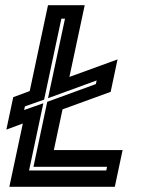

<svg xmlns="http://www.w3.org/2000/svg" viewBox="-20 -720 590 740"><path d="M16 0 68 -244 4.5 -220.5 31 -345.5 94.5 -369 165 -700H306.5L247.5 -423.5L433 -491L406.5 -366L221 -298.5L187.5 -141.5H452.5L422.5 0ZM92 -63H389.5L392.5 -77H109L162 -327.5L349.5 -396L352.5 -410L165 -341.5L230.5 -648H216.5L150 -336L76 -310L73 -296L147 -322Z"/></svg>

Font: Tourney Thin
Style: Italic
Weight: 100
Italic angle: -12°
Designer: Tyler Finck
Foundry: Etcetera Type Co
Version: Version 1.015